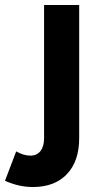

<svg xmlns="http://www.w3.org/2000/svg" viewBox="-25 -735 378 771"><path d="M152 -715H293V-180Q293 -88 244 -36Q195 16 107 16Q51 16 -5 -9L40 -127Q70 -110 97 -110Q123 -110 137.5 -128.5Q152 -147 152 -180Z"/></svg>

Font: Akshar SemiBold
Style: Regular
Weight: 600
Designer: Tall Chai
Foundry: Tall Chai
Version: Version 1.000